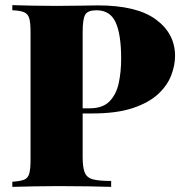

<svg xmlns="http://www.w3.org/2000/svg" viewBox="-20 -728 718 748"><path d="M28 -708Q57 -707 104.5 -706Q152 -705 200 -705Q250 -705 296 -706Q342 -707 361 -707Q513 -707 587.5 -652Q662 -597 662 -510Q662 -474 647 -434.5Q632 -395 596 -361.5Q560 -328 497.5 -307Q435 -286 339 -286H233V-306H329Q380 -306 406.5 -333Q433 -360 442.5 -404Q452 -448 452 -499Q452 -594 430.5 -641Q409 -688 356 -688Q322 -688 312 -671Q302 -654 302 -602V-116Q302 -75 310.5 -55Q319 -35 343 -29Q367 -23 413 -23V0Q379 -1 324 -2Q269 -3 207 -3Q161 -3 115 -2Q69 -1 28 0V-20Q59 -22 74 -28Q89 -34 94 -52Q99 -70 99 -106V-602Q99 -639 94 -656.5Q89 -674 73.5 -680.5Q58 -687 28 -688Z"/></svg>

Font: Playfair Display Black
Style: Regular
Weight: 900
Designer: Claus Eggers Sørensen
Foundry: Claus Eggers Sørensen
Version: Version 1.203